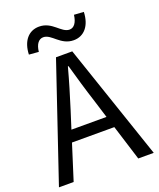

<svg xmlns="http://www.w3.org/2000/svg" viewBox="-168 -1040 944 1142"><g transform="rotate(-20 304.0 -469.5)"><path d="M387 -792C453 -792 497 -844 500 -930L439 -934C433 -886 413 -860 385 -860C332 -860 303 -939 219 -939C152 -939 109 -887 106 -803L167 -798C172 -846 193 -871 221 -871C274 -871 303 -792 387 -792ZM4 0H97L168 -224H436L506 0H604L355 -733H252ZM191 -297 227 -410C253 -493 277 -572 300 -658H304C328 -573 351 -493 378 -410L413 -297Z"/></g></svg>

Font: ChiuKong Gothic CL
Style: Regular
Weight: 400
Designer: Ryoko NISHIZUKA 西塚涼子 (kana, bopomofo & ideographs); Paul D. Hunt (Latin, Greek & Cyrillic); Sandoll Communications 산돌커뮤니
Foundry: Adobe
Version: Version 1.300